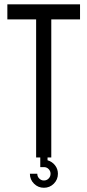

<svg xmlns="http://www.w3.org/2000/svg" viewBox="-20 -741 410 903"><path d="M169.4 -0.5H149.9V-649.9H14.6V-720.7H356.4V-649.9H221.2V-0.5H203.6V12.7Q225.1 19 238.8 36.4Q252.4 53.7 252.4 76.2Q252.4 103.5 233.2 122.8Q213.9 142.1 186.5 142.1Q159.2 142.1 139.9 122.8Q120.6 103.5 120.6 76.2H155.3Q155.3 89.4 164.6 98.6Q173.8 107.9 186.5 107.9Q199.7 107.9 208.7 98.6Q217.8 89.4 217.8 76.2Q217.8 63.5 208.7 54.2Q199.7 44.9 186.5 44.9H169.4Z"/></svg>

Font: Greenwashing Machine
Style: Regular
Weight: 400
Designer: Tup Wanders
Foundry: Free font, DO NOT SELL
Version: Version 1.00;August 10, 2023;FontCreator 11.5.0.2430 64-bit